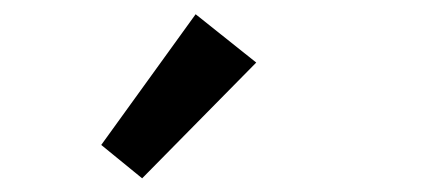

<svg xmlns="http://www.w3.org/2000/svg" viewBox="-20 -820 640 275"><path d="M183.6 -564.6 125 -612.4 260.2 -799.6 347 -730.4Z"/></svg>

Font: Wittgenstein
Style: Italic
Weight: 400
Italic angle: -11°
Designer: Jörg Drees
Foundry: Jörg Drees
Version: Version 1.500